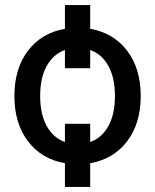

<svg xmlns="http://www.w3.org/2000/svg" viewBox="-20 -640 614 760"><path d="M337 -526Q429 -510 483 -439.5Q537 -369 537 -260Q537 -151 483 -80.5Q429 -10 337 6V100H237V6Q145 -10 91 -80.5Q37 -151 37 -260Q37 -369 91 -439.5Q145 -510 237 -526V-620H337ZM237 -78V-150H337V-78Q383 -94 409 -141Q435 -188 435 -260Q435 -332 409 -379Q383 -426 337 -442V-370H237V-442Q191 -426 165 -379Q139 -332 139 -260Q139 -188 165 -141Q191 -94 237 -78Z"/></svg>

Font: Mplus 1p Medium
Style: Regular
Weight: 500
Version: Version 1.061